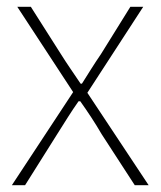

<svg xmlns="http://www.w3.org/2000/svg" viewBox="-20 -547 474 567"><path d="M15 0H54L149 -151C170 -184 190 -217 212 -248H217C239 -217 261 -184 280 -151L378 0H419L238 -273L403 -527H365L278 -387C258 -358 241 -330 222 -300H218C198 -330 178 -358 160 -387L71 -527H31L196 -275Z"/></svg>

Font: Source Han Sans JP ExtraLight
Style: Regular
Weight: 250
Designer: Ryoko NISHIZUKA 西塚涼子 (kana, bopomofo & ideographs); Paul D. Hunt (Latin, Greek & Cyrillic); Sandoll Communications 산돌커뮤니
Foundry: Adobe
Version: Version 2.001;hotconv 1.0.107;makeotfexe 2.5.65593